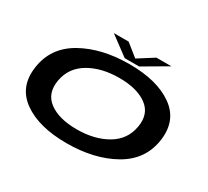

<svg xmlns="http://www.w3.org/2000/svg" viewBox="-157 -1063 1428 1320"><g transform="rotate(30 557.0 -403.0)"><path d="M495.5 6.5Q276 6.5 151 -82.5Q26 -171.5 50 -337.5Q74 -507.5 228.2 -594.2Q382.5 -681 602.2 -681Q822 -681 946.8 -592.2Q1071.5 -503.5 1048 -337.5Q1024 -167.5 869.5 -80.5Q715 6.5 495.5 6.5ZM508.5 -111Q649.5 -111 748.2 -168.8Q847 -226.5 866.5 -337.5Q886.5 -448.5 808.2 -506.2Q730 -564 589 -564Q448 -564 349.5 -506.2Q251 -448.5 231 -337.5Q211.5 -226.5 289.8 -168.8Q368 -111 508.5 -111ZM551 -700 400 -812H517.5L615 -734L738 -812H857L665.5 -700Z"/></g></svg>

Font: Anybody UltraExpanded SemiBold
Style: Italic
Weight: 600
Width: 9
Italic angle: -10°
Designer: Tyler Finck
Foundry: Etcetera Type Company
Version: Version 1.010; ttfautohint (v1.8.3) -l 8 -r 50 -G 200 -x 14 